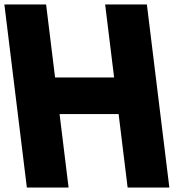

<svg xmlns="http://www.w3.org/2000/svg" viewBox="-46 -845 858 865"><path d="M222.4 -331H488.4L529 0H717L615.7 -825H427.7L468.1 -496H202.1L161.7 -825H-26.3L75 0H263Z"/></svg>

Font: Hussar
Style: BdOpOblOne
Weight: 700
Foundry: Cannot Into Space Fonts
Version: Version 2.00